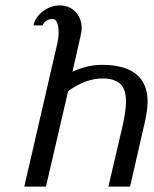

<svg xmlns="http://www.w3.org/2000/svg" viewBox="-20 -690 571 710"><path d="M69.8 0ZM190.9 -524.9Q196.8 -550.8 196.8 -570.8Q196.8 -592.8 190.9 -606.4Q185.1 -620.1 174.8 -620.1Q161.6 -620.1 151.1 -613Q140.6 -606 138.2 -596.2H104Q110.4 -627 138.9 -648.4Q167.5 -669.9 201.2 -669.9Q236.8 -669.9 259.5 -645.8Q282.2 -621.6 282.2 -584Q282.2 -578.1 277.8 -556.2L248 -424.8Q303.2 -450.2 356 -450.2Q525.9 -450.2 525.9 -313Q525.9 -285.2 516.1 -240.2L460.9 0H380.9L434.1 -228Q445.8 -280.8 445.8 -314Q445.8 -361.8 423.6 -380.9Q401.4 -399.9 358.9 -399.9Q296.9 -399.9 231.9 -353L149.9 0H69.8Z"/></svg>

Font: Pfennig
Style: Italic
Weight: 500
Italic angle: -13°
Version: Version 20120410 ; ttfautohint (v0.8)